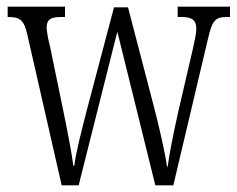

<svg xmlns="http://www.w3.org/2000/svg" viewBox="-20 -556 711 576"><path d="M62 -452 165 0H216L332 -461L446 0H500L604 -440C617 -497 627 -505 662 -505H670V-536H513V-505H526C559 -505 569 -493 569 -469C569 -457 564 -434 559 -411L515 -222C499 -150 488 -94 483 -56H481C476 -96 455 -185 443 -231L364 -534H322L239 -220C227 -173 206 -92 203 -59H200C196 -93 180 -175 170 -223L130 -417C125 -435 120 -462 120 -473C120 -496 130 -505 163 -505H175V-536H3V-505H4C39 -505 52 -497 62 -452Z"/></svg>

Font: Noto Serif Thai ExtraCondensed Light
Style: Regular
Weight: 300
Width: 2
Designer: Monotype Design Team
Foundry: Monotype Imaging Inc.
Version: Version 2.002